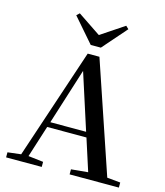

<svg xmlns="http://www.w3.org/2000/svg" viewBox="-137 -1068 1009 1171"><g transform="rotate(15 367.5 -482.5)"><path d="M220 -965 202 -948 334 -796H398L531 -948L513 -965L366 -867ZM330 -631 444 -277H218ZM414 0H725V-32L641 -40L404 -740H330L97 -42L13 -32V0H238V-32L143 -43L207 -244H455L520 -42L414 -32Z"/></g></svg>

Font: Noto Serif CJK SC SemiBold
Style: Regular
Weight: 600
Designer: Ryoko NISHIZUKA 西塚涼子 (kana & ideographs); Frank Grießhammer (Latin, Greek & Cyrillic); Wenlong ZHANG 张文龙 (bopomofo); San
Foundry: Adobe
Version: Version 2.001;hotconv 1.1.0;makeotfexe 2.6.0